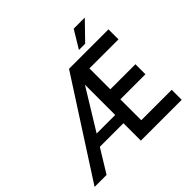

<svg xmlns="http://www.w3.org/2000/svg" viewBox="-208 -1137 1370 1370"><g transform="rotate(-45 476.5 -452.0)"><path d="M478 -725H876V-624H583V-413H836V-312H583V-101H890V0H478ZM493 -607Q491 -597 487.5 -585Q484 -573 482 -571L132 0H11L478 -725ZM238 -259H493V-176H206ZM816 -904 686 -770H623L704 -904Z"/></g></svg>

Font: Reem Kufi
Style: Regular
Weight: 400
Designer: Khaled Hosny
Version: Version 1.6